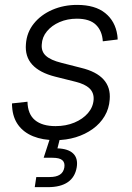

<svg xmlns="http://www.w3.org/2000/svg" viewBox="-20 -564 540 788"><path d="M207.5 11.2Q155.3 11.2 116.2 -4.6Q77.1 -20.5 54.9 -50.8Q32.7 -81.1 29.8 -125Q29.3 -128.9 29.3 -132.1Q29.3 -135.3 29.3 -139.6L92.8 -146.5Q93.8 -95.7 123.5 -71Q153.3 -46.4 208 -46.4Q250.5 -46.4 285.2 -60.8Q319.8 -75.2 341.1 -99.9Q362.3 -124.5 364.3 -155.8Q365.7 -183.6 347.4 -201.2Q329.1 -218.8 290 -228.5L206.1 -249.5Q142.6 -265.6 112.3 -298.8Q82 -332 86.4 -383.3Q89.8 -431.2 118.9 -467.3Q147.9 -503.4 194.6 -523.7Q241.2 -543.9 296.4 -543.9Q370.1 -543.9 411.6 -510.5Q453.1 -477.1 461.4 -419.9Q461.9 -415 462.4 -411.1Q462.9 -407.2 462.9 -401.9L401.9 -394.5Q399.4 -437 373.8 -462.2Q348.1 -487.3 295.4 -487.3Q256.8 -487.3 224.6 -473.4Q192.4 -459.5 172.6 -435.5Q152.8 -411.6 151.4 -381.3Q148.9 -352.5 168.7 -334.7Q188.5 -316.9 231.9 -306.2L312.5 -285.6Q375.5 -270.5 405 -237.8Q434.6 -205.1 430.2 -155.3Q427.7 -118.2 409.4 -87.4Q391.1 -56.6 360.6 -34.7Q330.1 -12.7 291 -0.7Q252 11.2 207.5 11.2ZM122.6 204.1 128.9 162.6H183.6Q210.9 162.6 225.8 152.8Q240.7 143.1 244.1 123Q247.1 103.5 235.8 93.5Q224.6 83.5 195.3 83.5H159.2L192.4 -18.6H229L227.1 0L215.8 44.9Q260.3 46.4 280.5 66.2Q300.8 85.9 294.9 122.6Q288.1 163.1 258.3 183.6Q228.5 204.1 176.8 204.1Z"/></svg>

Font: Inter 20pt Light
Style: Italic
Weight: 300
Italic angle: -9.3988°
Version: Version 4.001;git-66647c0bb